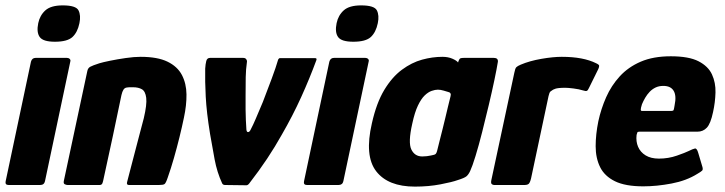

<svg xmlns="http://www.w3.org/2000/svg" viewBox="-29 -687 2692 713"><path d="M266 -601Q259 -567 240 -549.5Q221 -532 175 -532Q131 -532 118.5 -549.5Q106 -567 113 -601Q119 -630 139.5 -648.5Q160 -667 204 -667Q253 -667 262.5 -648.5Q272 -630 266 -601ZM138 -14Q135 0 120 0H3Q-11 0 -8 -14L86 -458Q90 -472 103 -472H220Q226 -472 230 -468Q234 -464 232 -458Z M222 0Q218 0 212 -2.5Q206 -5 208 -15Q230 -117 251.5 -218.5Q273 -320 295 -422Q297 -434 306 -439Q315 -444 340 -452Q353 -456 380 -461.5Q407 -467 438 -471.5Q469 -476 493 -476Q556 -476 593 -458Q630 -440 646.5 -408.5Q663 -377 663.5 -336.5Q664 -296 654 -250Q647 -216 637.5 -177.5Q628 -139 617 -100.5Q606 -62 594 -28Q587 -7 582 -3.5Q577 0 561 0H450Q440 0 443 -11Q444 -16 450.5 -40Q457 -64 465.5 -97.5Q474 -131 483 -164.5Q492 -198 498 -221.5Q504 -245 505 -248Q517 -299 514 -323.5Q511 -348 498 -355.5Q485 -363 465 -363Q455 -363 451 -363Q447 -363 442 -362Q434 -361 429.5 -354Q425 -347 422 -334Q407 -261 390 -181.5Q373 -102 355 -20Q354 -14 351.5 -7Q349 0 341 0Z M807 0Q799 0 796 -6Q777 -47 768 -95Q759 -143 751 -190Q738 -270 735 -328Q732 -386 733 -432Q734 -449 737 -460.5Q740 -472 751 -472H874Q882 -472 885.5 -467Q889 -462 888 -457Q884 -429 883.5 -400.5Q883 -372 883 -332Q883 -302 883 -280.5Q883 -259 884 -241.5Q885 -224 886 -206Q887 -196 892.5 -196.5Q898 -197 902 -206Q911 -223 920.5 -245.5Q930 -268 947 -308Q964 -352 980 -395Q996 -438 1004 -466Q1007 -471 1010 -471H1142Q1148 -471 1146 -464Q1121 -396 1089.5 -326.5Q1058 -257 1017 -186Q993 -143 963.5 -98.5Q934 -54 896 -5Q891 1 886 1Z M1374 -601Q1367 -567 1348 -549.5Q1329 -532 1283 -532Q1239 -532 1226.5 -549.5Q1214 -567 1221 -601Q1227 -630 1247.5 -648.5Q1268 -667 1312 -667Q1361 -667 1370.5 -648.5Q1380 -630 1374 -601ZM1246 -14Q1243 0 1228 0H1111Q1097 0 1100 -14L1194 -458Q1198 -472 1211 -472H1328Q1334 -472 1338 -468Q1342 -464 1340 -458Z M1512 6Q1412 6 1368 -51Q1324 -108 1352 -229Q1369 -305 1398 -353Q1427 -401 1463.5 -428Q1500 -455 1538.5 -465.5Q1577 -476 1614 -476Q1635 -476 1651 -469Q1667 -462 1672 -455L1674 -461Q1677 -469 1681 -470.5Q1685 -472 1693 -472H1805Q1821 -472 1820 -458Q1816 -433 1807 -390Q1798 -347 1786 -296.5Q1774 -246 1761.5 -196.5Q1749 -147 1737 -108Q1725 -69 1717 -52Q1711 -39 1703.5 -32.5Q1696 -26 1670 -18Q1651 -11 1607 -2.5Q1563 6 1512 6ZM1539 -106Q1548 -106 1556 -107Q1564 -108 1571 -109.5Q1578 -111 1582 -112Q1587 -113 1589.5 -116Q1592 -119 1594 -126Q1599 -147 1604.5 -168Q1610 -189 1615 -209.5Q1620 -230 1625 -250.5Q1630 -271 1634.5 -290.5Q1639 -310 1644 -329Q1646 -336 1644 -340Q1642 -344 1637 -345Q1630 -347 1618.5 -350.5Q1607 -354 1597 -354Q1587 -354 1574 -349.5Q1561 -345 1548 -332.5Q1535 -320 1523 -295Q1511 -270 1502 -228Q1486 -158 1498.5 -132Q1511 -106 1539 -106Z M2057 -476Q2137 -476 2185 -452Q2196 -447 2196 -442.5Q2196 -438 2193 -431L2158 -360Q2154 -351 2150 -349.5Q2146 -348 2137 -351Q2121 -356 2100.5 -358.5Q2080 -361 2071 -361Q2055 -361 2046.5 -360Q2038 -359 2033.5 -357.5Q2029 -356 2025 -354Q2020 -351 2015.5 -347.5Q2011 -344 2008 -330L1943 -24Q1939 -8 1934 -4Q1929 0 1918 0H1806Q1801 0 1797 -3.5Q1793 -7 1796 -20L1881 -417Q1884 -433 1888.5 -437.5Q1893 -442 1905 -447Q1938 -461 1981.5 -468.5Q2025 -476 2057 -476Z M2193 -237Q2203 -283 2222 -326Q2241 -369 2272.5 -403.5Q2304 -438 2350.5 -458Q2397 -478 2462 -478Q2529 -478 2565 -459.5Q2601 -441 2615 -410.5Q2629 -380 2628 -343.5Q2627 -307 2619 -271Q2610 -228 2596 -213Q2582 -198 2561 -198H2346Q2339 -198 2338 -195.5Q2337 -193 2335 -186Q2332 -162 2340.5 -142Q2349 -122 2368.5 -110Q2388 -98 2418 -98Q2453 -98 2484.5 -109Q2516 -120 2528 -126Q2544 -134 2551.5 -135.5Q2559 -137 2564 -119L2578 -72Q2583 -58 2578.5 -53.5Q2574 -49 2560 -41Q2520 -16 2465 -5.5Q2410 5 2360 5Q2293 5 2254.5 -14Q2216 -33 2199.5 -66.5Q2183 -100 2183 -144Q2183 -188 2193 -237ZM2476 -295Q2480 -314 2479 -327.5Q2478 -341 2472.5 -350Q2467 -359 2457.5 -363.5Q2448 -368 2434 -368Q2418 -368 2405.5 -362Q2393 -356 2383.5 -346Q2374 -336 2367 -324Q2360 -312 2355 -300Q2350 -284 2350.5 -279.5Q2351 -275 2355 -275Q2382 -275 2409.5 -275Q2437 -275 2464 -275Q2471 -275 2472.5 -278.5Q2474 -282 2476 -295Z"/></svg>

Font: Glory ExtraBold
Style: Italic
Weight: 800
Italic angle: -12°
Version: Version 1.011